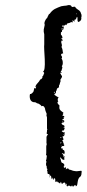

<svg xmlns="http://www.w3.org/2000/svg" viewBox="-20 -555 347 768"><path d="M102 -155Q97 -166 100 -179Q104 -178 108 -182L112 -186L115 -191V-194L116 -197Q116 -202 119 -203L120 -202L121 -200Q124 -203 125 -209Q124 -208 121 -206Q123 -215 130 -222L136 -229Q141 -236 141 -237Q147 -238 150 -246Q150 -248 149 -249Q152 -250 154 -255L155 -259L157 -263L155 -266L152 -269Q161 -271 159 -318L158 -336L157 -353Q156 -372 157 -378V-418Q154 -428 155 -437Q158 -452 159 -456Q156 -462 160 -471Q163 -479 169 -484L171 -489L173 -493Q175 -499 179 -500Q187 -512 199 -519L212 -525L225 -530L231 -531L238 -532Q245 -532 251 -534Q257 -536 264 -533Q266 -527 271 -527L275 -528H280Q283 -522 291 -517L297 -513Q301 -509 302 -507L304 -501L306 -496Q307 -489 305 -485Q308 -473 294 -467Q290 -468 290 -476V-483Q290 -486 288 -488L286 -484L284 -479Q281 -475 277 -476L278 -472V-468Q276 -469 271 -474Q269 -472 270 -471L271 -468Q272 -467 269 -465L267 -466L265 -467Q264 -468 262 -465L257 -463L252 -462Q245 -460 247 -455Q246 -454 245 -455L244 -456L243 -457Q239 -451 229 -453Q227 -450 229 -448L231 -449Q233 -450 234 -449Q235 -448 235 -445L234 -441L233 -437Q226 -435 228 -426Q227 -427 224 -427Q223 -417 224 -416L225 -415L227 -413Q229 -410 230 -403Q229 -402 228 -402H226Q224 -400 228 -398L230 -396L231 -394Q231 -392 229 -392L227 -393L226 -392Q225 -390 225 -385L227 -378Q229 -369 225 -367Q228 -366 230 -356L231 -349Q231 -346 233 -342L231 -341H228L225 -338Q223 -336 225 -333L227 -330Q230 -325 226 -321Q231 -314 231 -306Q232 -296 227 -290Q232 -286 227 -278Q229 -275 223 -269Q223 -267 225 -267L226 -266L228 -265Q228 -264 220 -264Q225 -256 225 -254Q230 -252 227 -245L224 -240L221 -235Q224 -231 221 -227L220 -223Q218 -221 220 -218Q216 -217 216 -212V-208L214 -204Q206 -202 207 -194L204 -191V-186Q203 -180 197 -179Q198 -174 206 -170L211 -167L216 -163Q214 -164 212.5 -162.5Q211 -161 211 -158Q210 -154 213 -149Q208 -147 211 -141L214 -137L218 -133Q216 -120 220 -116Q222 -113 226 -110L230 -107L234 -104L231 -101Q232 -100 234 -100Q230 -96 230 -91Q235 -93 237 -89Q239 -86 233 -84Q238 -79 234 -79L231 -78Q230 -78 228 -76L232 -75L236 -73Q239 -70 235 -66L233 -65H230Q227 -64 226 -61Q228 -57 230 -56L233 -55L236 -53Q242 -50 233 -44H240L238 -41L237 -38Q237 -34 234 -33Q229 -33 228 -32Q226 -30 228 -29Q229 -28 233 -26Q236 -24 239 -26Q240 -24 239 -23L238 -22V-21Q239 -18 237 -13Q235 -10 229 -8Q231 -7 233 -2V1L234 4Q231 5 229 7Q229 10 233 11Q231 13 233 15L235 20Q236 24 234 24H237Q238 28 234 29H230Q229 29 227 31Q223 36 225 38Q226 39 229 39Q234 39 230 45Q236 43 238 50Q240 58 236 62Q232 56 227 59Q229 60 231 62L232 64Q232 68 238 70L237 76Q237 81 238 83Q233 86 229 82Q226 80 222 74Q220 76 221 79L222 81L223 83Q223 89 227 96Q231 96 236 101Q239 107 235 111Q234 114 237 116Q241 117 244 113V118L243 123Q252 114 256 123L264 125L272 128Q282 130 287 130L296 129L305 128Q307 130 307 133L306 136V138Q306 150 297 155Q293 161 292 166L291 171L290 177Q289 190 283 190V188L282 186Q282 184 277 187Q274 189 272 193Q272 192 271 190.5Q270 189 269 188Q268 187 268 186Q265 193 262 190L260 189L258 188Q254 186 249 191Q245 189 247 180Q246 179 244 182L243 184L242 185Q243 177 238 175Q234 175 228 181Q226 179 226 177L225 175L224 173Q223 172 222.5 172.5Q222 173 222 175Q221 181 217 177L213 174Q210 172 208 174L209 171L210 168Q205 173 203 173Q202 173 201 170V164Q201 156 195 159Q196 162 192 165V159L191 154L190 158L188 162Q186 160 186 158L185 154Q185 148 181 147Q180 148 180 151V153L179 156V145Q177 140 172 141Q170 139 170 138V134Q170 129 168 127L170 121Q167 120 167 117V111Q164 108 164 101Q164 98 166 92Q162 86 166 82V78L167 72Q168 66 164 65Q165 62 165 55V43Q164 30 167 22Q165 15 166 9V-4Q165 -7 168 -12L170 -15L172 -19Q169 -18 167.5 -19.5Q166 -21 167 -24L168 -30V-35Q171 -38 168 -40V-85L167 -89L166 -92Q165 -95 167 -99Q164 -106 163 -109L161 -115L160 -121Q155 -135 146 -130Q144 -135 135 -140L128 -142Q126 -143 124 -144.5Q122 -146 121 -146Q108 -145 102 -155ZM225 -439Q228 -436 231 -439Q230 -444 225 -439ZM225 -4Q226 -7 224 -7Q222 -7 220 -5Q222 -4 225 -4ZM227 15H220L222 17L223 20L224 18Q226 16 227 15ZM233 73Q234 74 236 73Q236 70 233 71Q232 72 233 73ZM234 -70 228 -72Q231 -67 234 -70ZM195 -185 199 -183Q199 -188 198 -189L197 -187ZM285 -497Q286 -498 286 -502Q283 -501 285 -497ZM227 30 226 29V28Q224 28 223 29H225ZM235 -18H234L232 -17Q235 -14 235 -18ZM235 110V108L234 109Z"/></svg>

Font: Kom-post
Style: Regular
Weight: 400
Designer: @guaschetti
Foundry: guaschetti
Version: Version 1.00 December 6, 2021, initial release